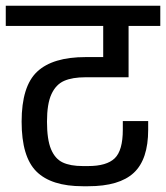

<svg xmlns="http://www.w3.org/2000/svg" viewBox="-30 -667 576 666"><path d="M133 -245Q133 -183 147 -149.5Q161 -116 187.5 -103.5Q214 -91 257 -91H276Q340 -91 368 -118Q396 -145 396 -217V-247H484V-217Q484 -114 434 -67.5Q384 -21 276 -21H257Q148 -21 96.5 -72Q45 -123 45 -245Q45 -368 99 -418.5Q153 -469 267 -469H328V-577H-10V-647H526V-577H416V-399H267Q221 -399 192.5 -386.5Q164 -374 148.5 -340.5Q133 -307 133 -245Z"/></svg>

Font: Biryani
Style: Regular
Weight: 400
Designer: Dan Reynolds and Mathieu Réguer
Foundry: Dan Reynolds and Mathieu Réguer
Version: Version 1.004; ttfautohint (v1.1) -l 5 -r 5 -G 72 -x 0 -D la